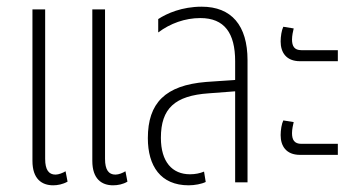

<svg xmlns="http://www.w3.org/2000/svg" viewBox="-20 -545 1066 574"><path d="M139 9C152 9 168 6 182 -2L176 -33C168 -28 155 -23 146 -23C126 -23 115 -37 115 -70V-517H77V-64C77 -10 105 9 139 9ZM318 9C332 9 348 6 361 -2L355 -33C347 -28 335 -23 325 -23C305 -23 294 -37 294 -70V-517H256V-64C256 -10 284 9 318 9Z M544 9C562 9 583 5 595 -1L590 -32C578 -27 564 -24 548 -24C495 -24 461 -61 461 -133C461 -221 503 -259 604 -266L683 -272V0H720V-365C720 -469 672 -525 583 -525C524 -525 479 -505 453 -488V-448C489 -475 533 -491 579 -491C651 -491 683 -446 683 -362V-306L596 -300C474 -290 422 -237 422 -132C422 -49 460 9 544 9Z M877 -362H990V-395H881C860 -395 853 -407 853 -427C853 -438 856 -452 858 -460L827 -465C822 -455 819 -436 819 -421C819 -389 835 -362 877 -362ZM877 -82H990V-115H881C860 -115 853 -127 853 -147C853 -158 856 -172 858 -180L827 -185C822 -175 819 -156 819 -141C819 -109 835 -82 877 -82Z"/></svg>

Font: Noto Sans Thai UI ExtCond ExtLt
Style: Regular
Weight: 200
Width: 2
Designer: Monotype Design Team
Foundry: Monotype Imaging Inc.
Version: Version 2.000